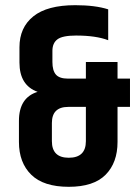

<svg xmlns="http://www.w3.org/2000/svg" viewBox="-20 -713 530 740"><path d="M311 -169V-301H243Q180 -301 180 -239V-169Q180 -105 245 -105Q311 -105 311 -169ZM481 -410V-301H433V-166Q433 -86 387 -39.5Q341 7 245 7Q148 7 100.5 -39.5Q53 -86 53 -166V-247Q53 -337 125 -359Q55 -384 55 -472V-531Q55 -607 108.5 -650Q162 -693 270 -693Q347 -693 397 -677V-558Q350 -576 273 -576Q221 -576 201.5 -561.5Q182 -547 182 -517V-474Q182 -441 195.5 -425.5Q209 -410 242 -410H311V-474H433V-410Z"/></svg>

Font: Khand ExtraBold
Style: Regular
Weight: 800
Designer: Sanchit Sawaria and Jyotish Sonowal (Devanagari), Satya Rajpurohit (Latin)
Foundry: Indian Type Foundry
Version: Version 2.000;PS 1.0;hotconv 1.0.79;makeotf.lib2.5.61930